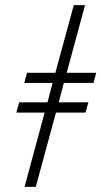

<svg xmlns="http://www.w3.org/2000/svg" viewBox="-20 -732 397 752"><path d="M326.2 -331.1 314.9 -291H199.2L120.1 0H76.2L154.8 -291H43.9L55.2 -331.1H166L186 -407.2H75.2L85.9 -446.8H196.8L269 -711.9H313L241.2 -446.8H356.9L346.2 -407.2H230L210 -331.1Z"/></svg>

Font: Flanker Steampunk
Style: Italic
Weight: 400
Italic angle: -12°
Designer: Alexey Kryukov, Leonardo Di Lena
Foundry: Alexey Kryukov, Leonardo Di Lena
Version: 1.210